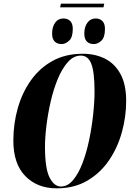

<svg xmlns="http://www.w3.org/2000/svg" viewBox="-20 -1019 725 1050"><path d="M550 -999 546 -979H309L313 -999ZM493 -778Q469 -778 455 -792Q441 -806 441 -835Q441 -872 458 -895Q475 -918 503 -918Q526 -918 540 -904Q554 -890 554 -861Q554 -815 534.5 -796.5Q515 -778 493 -778ZM317 -778Q293 -778 279 -792Q265 -806 265 -835Q265 -872 281.5 -895Q298 -918 327 -918Q350 -918 364 -904Q378 -890 378 -861Q378 -815 358 -796.5Q338 -778 317 -778ZM290 11Q184 11 118.5 -56Q53 -123 53 -250Q53 -343 77.5 -428.5Q102 -514 150 -581Q198 -648 268.5 -686.5Q339 -725 432 -725Q500 -725 553.5 -698.5Q607 -672 638.5 -615Q670 -558 670 -466Q670 -381 646.5 -296Q623 -211 576 -142Q529 -73 457.5 -31Q386 11 290 11ZM313 1Q350 1 379.5 -34Q409 -69 431 -126.5Q453 -184 467.5 -253.5Q482 -323 489.5 -392.5Q497 -462 497 -520Q497 -624 479.5 -669.5Q462 -715 422 -715Q383 -715 351.5 -680Q320 -645 296.5 -588.5Q273 -532 257.5 -465Q242 -398 234 -332.5Q226 -267 226 -216Q226 -98 251 -48.5Q276 1 313 1Z"/></svg>

Font: Noto Serif Display ExtraCondensed Black
Style: Italic
Weight: 900
Width: 2
Italic angle: -12°
Designer: Monotype Design Team
Foundry: Monotype Imaging Inc.
Version: Version 2.009